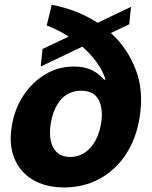

<svg xmlns="http://www.w3.org/2000/svg" viewBox="-20 -786 646 817"><path d="M529.8 -682.6 451.7 -645.5Q522 -582 557.4 -490.2Q592.8 -398.4 573.7 -283.7Q559.1 -194.8 515.1 -128.4Q471.2 -62 404.3 -25.4Q337.4 11.2 252.9 11.7Q172.9 11.2 118.7 -21.5Q64.5 -54.2 40.8 -113Q17.1 -171.9 30.3 -250Q41.5 -320.8 78.6 -377.9Q115.7 -435.1 171.4 -469Q227.1 -502.9 294.9 -502.9Q340.3 -502.9 372.1 -486.8Q403.8 -470.7 421.9 -447.3H429.2Q416.5 -486.8 390.4 -522.5Q364.3 -558.1 330.1 -587.4L153.3 -502.9L161.1 -577.6L272.5 -630.4Q227.5 -659.2 178.7 -677.7L200.2 -765.6Q309.1 -745.1 395 -689L537.6 -756.8ZM278.8 -118.2Q328.6 -118.2 363.8 -156.5Q398.9 -194.8 410.2 -260.7Q419.9 -321.8 399.9 -360.8Q379.9 -399.9 325.7 -399.9Q272.5 -399.9 239.5 -362.3Q206.5 -324.7 196.3 -261.7Q185.5 -197.3 206.8 -157.7Q228 -118.2 278.8 -118.2Z"/></svg>

Font: Inter Extra Bold
Style: Italic
Weight: 800
Italic angle: -9.39999°
Designer: Rasmus Andersson
Foundry: rsms
Version: Version 4.000;git-3c8e0fc